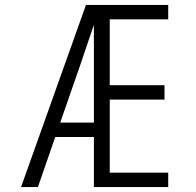

<svg xmlns="http://www.w3.org/2000/svg" viewBox="-20 -755 790 775"><path d="M65 0 327 -735H659V-677H423V-411H644V-353H423V-58H659V0H359V-202H203L133 0ZM223 -260H359V-655Q345 -614 331 -572.5Q317 -531 303 -490Z"/></svg>

Font: Iosevka Aile Custom Light
Style: Regular
Weight: 300
Designer: Belleve Invis
Foundry: Belleve Invis
Version: Version 17.0.2; ttfautohint (v1.8.3)